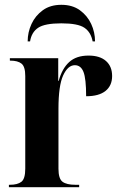

<svg xmlns="http://www.w3.org/2000/svg" viewBox="-20 -778 499 798"><path d="M17 0V-10H21Q53 -10 69 -22.5Q85 -35 85 -77V-462Q85 -501 69.5 -513.5Q54 -526 23 -526H21V-536H222V-442H224Q238 -493 267.5 -520Q297 -547 348 -547Q395 -547 420.5 -524.5Q446 -502 446 -462Q446 -422 418.5 -400Q391 -378 338 -378Q338 -451 327 -479Q316 -507 291 -507Q262 -507 242.5 -464.5Q223 -422 223 -326V-77Q223 -35 240 -22.5Q257 -10 293 -10H309V0ZM95 -606Q95 -644 111 -678.5Q127 -713 158 -735.5Q189 -758 235 -758Q281 -758 312 -735.5Q343 -713 359 -678.5Q375 -644 375 -606H365Q358 -644 331 -662.5Q304 -681 235 -681Q166 -681 138.5 -662.5Q111 -644 105 -606Z"/></svg>

Font: Noto Serif Display Condensed
Style: Bold
Weight: 700
Width: 3
Designer: Monotype Design Team
Foundry: Monotype Imaging Inc.
Version: Version 2.009